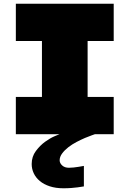

<svg xmlns="http://www.w3.org/2000/svg" viewBox="-20 -720 695 1030"><path d="M65 -700H590V-500H450V-200H590V0H489Q487 1 472 6Q457 11 436 20Q415 29 391 41.5Q367 54 347 69.5Q327 85 313.5 103Q300 121 300 140Q300 155 313.5 167.5Q327 180 350 180Q361 180 375 178.5Q389 177 401 175Q415 173 430 170V280Q415 283 397 285Q382 287 362.5 288.5Q343 290 320 290Q279 290 247 279.5Q215 269 193.5 251Q172 233 161 209.5Q150 186 150 160Q150 120 172.5 90Q195 60 222 40.5Q249 21 272.5 11Q296 1 299 0H65V-200H205V-500H65Z"/></svg>

Font: Imperial One
Style: Regular
Weight: 400
Designer: Jovanny Lemonad
Foundry: Jovanny Lemonad
Version: Version 1.000